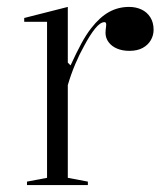

<svg xmlns="http://www.w3.org/2000/svg" viewBox="-20 -535 480 555"><path d="M58 0V-10L116 -21V-472H50V-483L176 -515V-354L184 -346Q200 -381 214.5 -408Q229 -435 244 -454Q269 -486 295.5 -500.5Q322 -515 353 -515Q373 -515 389 -507.5Q405 -500 414.5 -485Q424 -470 424 -449Q424 -433 416 -419Q408 -405 392.5 -396.5Q377 -388 354 -388Q334 -388 318.5 -394.5Q303 -401 294 -413Q285 -425 285 -440Q285 -445 285.5 -449Q286 -453 286.5 -457.5Q287 -462 287 -464Q287 -471 282 -471Q270 -471 255 -452.5Q240 -434 223 -402Q210 -379 197.5 -349.5Q185 -320 176 -289V-21L234 -10V0Z"/></svg>

Font: Kalnia Thin Light
Style: Regular
Weight: 300
Version: Version 1.105